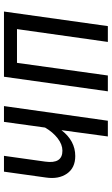

<svg xmlns="http://www.w3.org/2000/svg" viewBox="183 -749 566 972"><g transform="rotate(-90 466.0 -263.0)"><path d="M415 -525.9 340.8 0H261.2L293 -234.9Q239.3 -165 162.1 -165Q102.1 -165 73 -207Q43.9 -249 53.2 -313L83 -525.9H163.1L133.8 -316.9Q121.6 -230 189 -230Q220.7 -230 252 -254.2Q283.2 -278.3 306.2 -317.9L335 -525.9Z M739.7 0 804.7 -460H633.8L569.8 0H489.7L563.5 -525.9H893.6L819.8 0Z"/></g></svg>

Font: Fira Sans Compressed Book
Style: Italic
Weight: 350
Width: 3
Italic angle: -8°
Designer: Carrois Corporate & Edenspiekermann AG
Foundry: Carrois Corporate GbR & Edenspiekermann AG
Version: Version 4.203;PS 004.203;hotconv 1.0.88;makeotf.lib2.5.64775